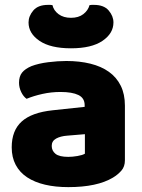

<svg xmlns="http://www.w3.org/2000/svg" viewBox="-20 -751 584 787"><path d="M260 -108Q277 -108 297.5 -111.5Q318 -115 328 -121V-201L256 -195Q228 -193 210 -183Q192 -173 192 -153Q192 -133 207.5 -120.5Q223 -108 260 -108ZM252 -501Q306 -501 350.5 -490Q395 -479 426.5 -456.5Q458 -434 475 -399.5Q492 -365 492 -318V-94Q492 -68 477.5 -51.5Q463 -35 443 -23Q378 16 260 16Q207 16 164.5 6Q122 -4 91.5 -24Q61 -44 44.5 -75Q28 -106 28 -147Q28 -216 69 -253Q110 -290 196 -299L327 -313V-320Q327 -349 301.5 -361.5Q276 -374 228 -374Q190 -374 154 -366Q118 -358 89 -346Q76 -355 67 -373.5Q58 -392 58 -412Q58 -438 70.5 -453.5Q83 -469 109 -480Q138 -491 177.5 -496Q217 -501 252 -501ZM271 -553Q187 -553 142 -583.5Q97 -614 97 -659Q97 -685 116.5 -708Q136 -731 177 -731Q182 -731 186 -731Q190 -731 195 -730Q200 -708 220 -693Q240 -678 271 -678Q302 -678 321.5 -693Q341 -708 347 -730Q352 -731 356 -731Q360 -731 365 -731Q406 -731 425.5 -708Q445 -685 445 -659Q445 -614 400 -583.5Q355 -553 271 -553Z"/></svg>

Font: Baloo Cyrillic
Style: Regular
Weight: 400
Designer: Ek Type, Denis Ignatov
Foundry: Ek Type
Version: Version 1.50 July 26, 2019